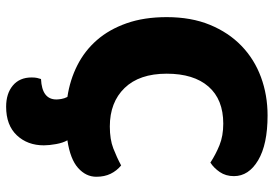

<svg xmlns="http://www.w3.org/2000/svg" viewBox="-150 -514 872 611"><g transform="rotate(90 285.5 -209.0)"><path d="M374 -484Q297 -484 256 -437Q215 -390 215 -304Q215 -217 260.5 -170Q306 -123 383 -123Q424 -123 452.5 -134Q481 -145 507 -159Q524 -145 533.5 -125.5Q543 -106 543 -80Q543 -47 515 -22Q487 3 427 12Q435 26 439 48Q443 70 443 87Q443 139 411 173Q379 207 320 207Q278 207 252.5 185.5Q227 164 227 126Q227 115 228.5 108.5Q230 102 232 96Q297 93 297 47Q297 41 295.5 31.5Q294 22 289 12Q235 4 188.5 -19.5Q142 -43 108 -82Q74 -121 54.5 -176.5Q35 -232 35 -304Q35 -382 59.5 -441.5Q84 -501 126.5 -542Q169 -583 226 -604Q283 -625 348 -625Q440 -625 490.5 -595Q541 -565 541 -518Q541 -492 528 -473Q515 -454 498 -443Q472 -460 442.5 -472Q413 -484 374 -484Z"/></g></svg>

Font: Baloo Cyrillic
Style: Regular
Weight: 400
Designer: Ek Type, Denis Ignatov
Foundry: Ek Type
Version: Version 1.50 July 26, 2019